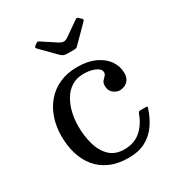

<svg xmlns="http://www.w3.org/2000/svg" viewBox="-180 -866 918 992"><g transform="rotate(-30 279.0 -370.0)"><path d="M52.5 -260Q52.5 -204 67 -155Q81.5 -106 111.8 -68.8Q142 -31.5 188.8 -10.8Q235.5 10 299.5 10Q358.5 10 400.2 -12.2Q442 -34.5 469.5 -73.8Q497 -113 513 -164Q515 -169.5 513.2 -171.2Q511.5 -173 503.5 -173H472.5Q465.5 -173 463 -170.8Q460.5 -168.5 458.5 -163.5Q439 -107.5 400 -73.2Q361 -39 301.5 -39Q247 -39 214.5 -70.5Q182 -102 167.8 -152.5Q153.5 -203 153.5 -260Q153.5 -303 163 -342.8Q172.5 -382.5 191.8 -414.2Q211 -446 240.8 -464.5Q270.5 -483 311.5 -483Q352 -483 380.2 -470.2Q408.5 -457.5 408.5 -437Q408.5 -425.5 400.5 -418Q392.5 -410.5 384.5 -400.8Q376.5 -391 376.5 -373Q376.5 -345.5 395 -330.2Q413.5 -315 433.5 -315Q448 -315 462.8 -321.5Q477.5 -328 487.5 -342.5Q497.5 -357 497.5 -381Q497.5 -422 474 -455.8Q450.5 -489.5 406.5 -509.8Q362.5 -530 301.5 -530Q241 -530 194.8 -509.2Q148.5 -488.5 116.8 -451.2Q85 -414 68.8 -365.2Q52.5 -316.5 52.5 -260ZM254 -630.5Q261 -623.5 269.2 -619.2Q277.5 -615 293 -615H333Q345 -615 348.8 -618.2Q352.5 -621.5 358 -627L446.5 -716Q453.5 -723 452.2 -727Q451 -731 444 -737.5L439 -741.5Q432.5 -748.5 428.8 -750Q425 -751.5 417 -746L334 -688Q319.5 -678 307.8 -678.2Q296 -678.5 281 -688L203 -739Q194.5 -744.5 190.8 -745.5Q187 -746.5 179 -740L170 -733Q163 -727.5 164.2 -723.8Q165.5 -720 172 -713.5Z"/></g></svg>

Font: Besley
Style: Regular
Weight: 400
Designer: Owen Earl
Foundry: indestructible type*
Version: Version 4.000